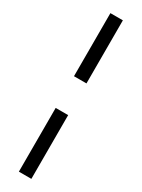

<svg xmlns="http://www.w3.org/2000/svg" viewBox="-247 -741 727 986"><g transform="rotate(30 117.0 -248.0)"><path d="M80 -718H154V-344H80ZM80 -156H154V222H80Z"/></g></svg>

Font: Titillium Web
Style: Regular
Weight: 400
Version: Version 1.001;PS 57.000;hotconv 1.0.70;makeotf.lib2.5.55311